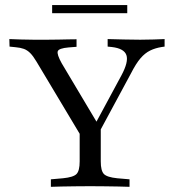

<svg xmlns="http://www.w3.org/2000/svg" viewBox="-20 -722 675 742"><path d="M314.5 -160.5 121 -483.9Q108.1 -505.6 96.8 -516.9Q85.5 -528.2 72.2 -533.1Q58.9 -537.9 40.3 -539.5L16.9 -541.9L16.1 -571Q35.5 -570.2 60.1 -569.4Q84.7 -568.5 109.7 -568.5H113.7H119.4Q141.1 -568.5 163.3 -568.5Q185.5 -568.5 206.5 -569Q227.4 -569.4 245.2 -569.8Q262.9 -570.2 275.8 -570.2V-541.1L245.2 -538.7Q207.3 -535.5 203.2 -523.8Q199.2 -512.1 218.5 -477.4L362.1 -236.3L337.9 -224.2L449.2 -430.6Q477.4 -483.1 468.5 -508.9Q459.7 -534.7 412.1 -540.3L396 -541.9V-571Q425.8 -570.2 458.9 -569.4Q491.9 -568.5 521.8 -568.5Q550 -568.5 573.8 -569.4Q597.6 -570.2 616.1 -571V-541.9L604.8 -540.3Q579.8 -536.3 560.1 -526.6Q540.3 -516.9 523 -496.8Q505.6 -476.6 486.3 -438.7L336.3 -160.5ZM323.4 -2.4Q296.8 -2.4 269.4 -2Q241.9 -1.6 217.7 -1.2Q193.5 -0.8 176.6 0V-29L223.4 -33.1Q263.7 -37.1 275.8 -49.6Q287.9 -62.1 287.9 -98.4V-250.8L336.3 -192.7L369.4 -245.2V-98.4Q369.4 -62.1 381.5 -49.6Q393.5 -37.1 433.1 -33.1L480.6 -29V0Q462.9 -0.8 438.7 -1.2Q414.5 -1.6 387.1 -2Q359.7 -2.4 333.1 -2.4H328.2ZM181.5 -671V-702.4H471.8V-671Z"/></svg>

Font: Playfair 5pt SemiExpanded Light
Style: Regular
Weight: 400
Version: Version 2.203